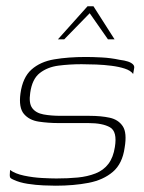

<svg xmlns="http://www.w3.org/2000/svg" viewBox="-20 -585 458 610"><path d="M157 5Q143 5 118.5 4Q94 3 68 -1Q42 -5 23 -14Q16 -17 13.5 -19.5Q11 -22 11 -28.5Q11 -35 12 -45Q28 -33 56.5 -27Q85 -21 113.5 -19.5Q142 -18 159 -18Q196 -18 227 -21Q258 -24 283.5 -34Q309 -44 324.5 -64.5Q340 -85 345 -118Q353 -167 329.5 -180.5Q306 -194 261 -194H166Q134 -194 103.5 -198.5Q73 -203 56 -223Q39 -243 45 -288Q52 -339 80 -364Q108 -389 152.5 -396.5Q197 -404 253 -404Q274 -404 303 -402.5Q332 -401 360 -395Q376 -393 386.5 -389.5Q397 -386 402.5 -380.5Q408 -375 406 -367L403 -350Q395 -361 376.5 -367Q358 -373 334.5 -376Q311 -379 286 -380Q261 -381 239 -381Q201 -381 166 -376.5Q131 -372 106.5 -353Q82 -334 76 -290Q71 -257 82.5 -241.5Q94 -226 118 -221.5Q142 -217 173 -217H264Q301 -217 328.5 -211Q356 -205 370 -184Q384 -163 376 -116Q369 -65 338.5 -39Q308 -13 261 -4Q214 5 157 5ZM164 -460 258 -565H277L344 -460H323L265 -543L184 -460Z"/></svg>

Font: Genos Thin ExtraLight
Style: Italic
Weight: 250
Italic angle: -8°
Version: Version 1.010